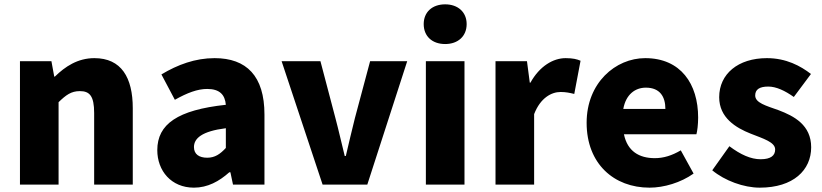

<svg xmlns="http://www.w3.org/2000/svg" viewBox="-20 -851 3790 885"><path d="M72 0H250V-380C284 -413 308 -431 348 -431C393 -431 414 -409 414 -330V0H592V-352C592 -494 539 -583 415 -583C338 -583 280 -544 233 -498H230L217 -569H72Z M874 14C937 14 990 -15 1037 -57H1042L1054 0H1199V-323C1199 -501 1116 -583 969 -583C880 -583 799 -553 724 -508L786 -391C843 -423 890 -441 935 -441C993 -441 1017 -414 1021 -368C799 -344 705 -279 705 -159C705 -64 769 14 874 14ZM935 -124C898 -124 874 -140 874 -173C874 -213 910 -246 1021 -260V-169C995 -141 971 -124 935 -124Z M1467 0H1673L1857 -569H1686L1616 -307C1602 -251 1588 -192 1574 -132H1569C1554 -192 1541 -251 1526 -307L1457 -569H1278Z M2032 -648C2091 -648 2131 -684 2131 -740C2131 -795 2091 -831 2032 -831C1972 -831 1933 -795 1933 -740C1933 -684 1972 -648 2032 -648ZM1943 0H2121V-569H1943Z M2264 0H2442V-325C2471 -400 2522 -427 2564 -427C2589 -427 2606 -423 2627 -418L2656 -571C2640 -578 2621 -583 2587 -583C2530 -583 2467 -546 2425 -470H2422L2409 -569H2264Z M2974 14C3040 14 3118 -9 3177 -51L3118 -158C3077 -134 3039 -122 2998 -122C2926 -122 2872 -154 2856 -232H3190C3194 -246 3198 -277 3198 -309C3198 -464 3118 -583 2954 -583C2817 -583 2684 -469 2684 -285C2684 -96 2810 14 2974 14ZM2853 -349C2865 -416 2908 -447 2957 -447C3022 -447 3047 -405 3047 -349Z M3482 14C3637 14 3719 -67 3719 -172C3719 -275 3640 -316 3569 -343C3510 -364 3461 -377 3461 -411C3461 -438 3480 -452 3521 -452C3558 -452 3598 -433 3639 -404L3718 -510C3670 -547 3604 -583 3515 -583C3382 -583 3295 -510 3295 -403C3295 -308 3372 -262 3440 -235C3498 -212 3553 -196 3553 -162C3553 -134 3533 -117 3486 -117C3441 -117 3394 -138 3342 -177L3263 -66C3321 -18 3408 14 3482 14Z"/></svg>

Font: Noto Sans JP Black
Style: Regular
Weight: 900
Designer: Ryoko NISHIZUKA  (kana, bopomofo & ideographs); Paul D. Hunt (Latin, Greek & Cyrillic); Sandoll Communications , Soo-you
Foundry: Adobe
Version: Version 2.002;hotconv 1.0.116;makeotfexe 2.5.65601